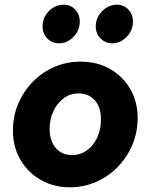

<svg xmlns="http://www.w3.org/2000/svg" viewBox="-20 -786 640 816"><path d="M277 10Q208 10 153 -21.5Q98 -53 66.5 -107.5Q35 -162 35 -231Q35 -292 57.5 -345Q80 -398 119.5 -438.5Q159 -479 211 -501.5Q263 -524 323 -524Q393 -524 447.5 -493Q502 -462 533.5 -408Q565 -354 565 -284Q565 -224 542.5 -170.5Q520 -117 480.5 -76.5Q441 -36 388.5 -13Q336 10 277 10ZM286 -127Q339 -127 374 -170.5Q409 -214 409 -280Q409 -330 383 -359.5Q357 -389 313 -389Q279 -389 251.5 -369Q224 -349 207.5 -315Q191 -281 191 -239Q191 -187 217 -157Q243 -127 286 -127ZM231 -602Q201 -602 181 -622.5Q161 -643 161 -674Q161 -712 188 -739Q215 -766 251 -766Q280 -766 299.5 -745.5Q319 -725 319 -694Q319 -657 292.5 -629.5Q266 -602 231 -602ZM457 -602Q428 -602 407.5 -622.5Q387 -643 387 -674Q387 -711 414 -738.5Q441 -766 477 -766Q506 -766 525.5 -745.5Q545 -725 545 -694Q545 -657 518.5 -629.5Q492 -602 457 -602Z"/></svg>

Font: Red Hat Mono
Style: Bold Italic
Weight: 700
Italic angle: -12°
Monospace: yes
Designer: Pentagram, MCKL
Foundry: Pentagram, MCKL
Version: Version 1.023; ttfautohint (v1.8.3)